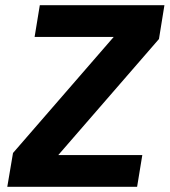

<svg xmlns="http://www.w3.org/2000/svg" viewBox="-20 -718 652 738"><path d="M507 0H8L30 -130L417 -576H113L133 -698H612L591 -568L204 -122H527Z"/></svg>

Font: IBM Plex Mono
Style: Bold Italic
Weight: 700
Italic angle: -9°
Monospace: yes
Designer: Mike Abbink, Paul van der Laan, Pieter van Rosmalen
Foundry: Bold Monday
Version: Version 2.3